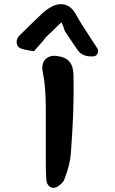

<svg xmlns="http://www.w3.org/2000/svg" viewBox="-20 -859 553 922"><path d="M426 -588Q376 -586 354 -617Q348 -625 337.5 -641Q327 -657 312 -679L291 -710Q286 -729 276 -751Q270 -748 260 -738Q255 -733 240 -718Q225 -703 199 -679L183 -658L143 -613L123 -616Q95 -621 83 -625Q60 -633 60 -658Q60 -675 73 -688L127 -741Q159 -772 180.5 -792.5Q202 -813 228 -827Q251 -839 272 -839Q315 -839 341 -796L354 -773L374 -740Q383 -726 392.5 -711.5Q402 -697 412 -681L435 -646L448 -626Q451 -620 451 -614Q451 -603 444 -595.5Q437 -588 426 -588ZM236 43Q224 43 214.5 33.5Q205 24 203 8Q200 -19 200 -75V-338Q200 -447 185 -514Q184 -521 183.5 -526Q183 -531 183 -533Q183 -560 199 -575.5Q215 -591 241 -591Q251 -591 254 -590Q295 -585 313.5 -563Q332 -541 333 -498Q335 -411 331.5 -316.5Q328 -222 320 -119Q318 -94 310.5 -63.5Q303 -33 289 2Q285 17 261 34Q249 43 236 43Z"/></svg>

Font: Mansalva
Style: Regular
Weight: 400
Designer: Carolina Short
Foundry: Carolina Short
Version: Version 2.112; ttfautohint (v1.8.4.7-5d5b)